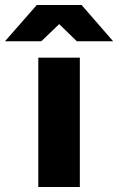

<svg xmlns="http://www.w3.org/2000/svg" viewBox="-108 -752 475 772"><path d="M46 0H213V-520H46ZM-88 -586H58L130 -655L201 -586H347L220 -732H40Z"/></svg>

Font: Aspekta 800
Style: Regular
Weight: 800
Designer: Ivo Dolenc
Version: Version 2.000